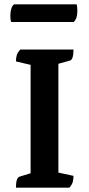

<svg xmlns="http://www.w3.org/2000/svg" viewBox="-20 -871 413 891"><path d="M54 0Q54 -45 70 -51L122 -67V-570L54 -586Q54 -603 58 -615.5Q62 -628 74 -641H321Q321 -595 305 -590L251 -575V-70L321 -55Q321 -38 317.5 -26Q314 -14 302 0ZM322 -769H32Q28 -778 28 -798Q28 -836 45 -851H336Q337 -846 338 -838Q339 -830 339 -821Q339 -784 322 -769Z"/></svg>

Font: Petrona
Style: Bold
Weight: 700
Designer: Ringo R. Seeber
Foundry: Ringo R. Seeber
Version: Version 2.001; ttfautohint (v1.8.3)